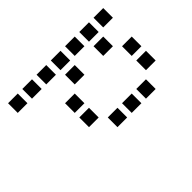

<svg xmlns="http://www.w3.org/2000/svg" viewBox="-177 -627 953 953"><g transform="rotate(45 300.0 -150.0)"><path d="M17 -484Q16 -484 16 -484Q16 -484 16 -483V-417Q16 -416 16 -416Q16 -416 17 -416H83Q84 -416 84 -416Q84 -416 84 -417V-483Q84 -484 84 -484Q84 -484 83 -484ZM217 -484Q216 -484 216 -484Q216 -484 216 -483V-417Q216 -416 216 -416Q216 -416 217 -416H283Q284 -416 284 -416Q284 -416 284 -417V-483Q284 -484 284 -484Q284 -484 283 -484ZM317 -484Q316 -484 316 -484Q316 -484 316 -483V-417Q316 -416 316 -416Q316 -416 317 -416H383Q384 -416 384 -416Q384 -416 384 -417V-483Q384 -484 384 -484Q384 -484 383 -484ZM17 -384Q16 -384 16 -384Q16 -384 16 -383V-317Q16 -316 16 -316Q16 -316 17 -316H83Q84 -316 84 -316Q84 -316 84 -317V-383Q84 -384 84 -384Q84 -384 83 -384ZM117 -384Q116 -384 116 -384Q116 -384 116 -383V-317Q116 -316 116 -316Q116 -316 117 -316H183Q184 -316 184 -316Q184 -316 184 -317V-383Q184 -384 184 -384Q184 -384 183 -384ZM417 -384Q416 -384 416 -384Q416 -384 416 -383V-317Q416 -316 416 -316Q416 -316 417 -316H483Q484 -316 484 -316Q484 -316 484 -317V-383Q484 -384 484 -384Q484 -384 483 -384ZM17 -284Q16 -284 16 -284Q16 -284 16 -283V-217Q16 -216 16 -216Q16 -216 17 -216H83Q84 -216 84 -216Q84 -216 84 -217V-283Q84 -284 84 -284Q84 -284 83 -284ZM417 -284Q416 -284 416 -284Q416 -284 416 -283V-217Q416 -216 416 -216Q416 -216 417 -216H483Q484 -216 484 -216Q484 -216 484 -217V-283Q484 -284 484 -284Q484 -284 483 -284ZM17 -184Q16 -184 16 -184Q16 -184 16 -183V-117Q16 -116 16 -116Q16 -116 17 -116H83Q84 -116 84 -116Q84 -116 84 -117V-183Q84 -184 84 -184Q84 -184 83 -184ZM117 -184Q116 -184 116 -184Q116 -184 116 -183V-117Q116 -116 116 -116Q116 -116 117 -116H183Q184 -116 184 -116Q184 -116 184 -117V-183Q184 -184 184 -184Q184 -184 183 -184ZM417 -184Q416 -184 416 -184Q416 -184 416 -183V-117Q416 -116 416 -116Q416 -116 417 -116H483Q484 -116 484 -116Q484 -116 484 -117V-183Q484 -184 484 -184Q484 -184 483 -184ZM17 -84Q16 -84 16 -84Q16 -84 16 -83V-17Q16 -16 16 -16Q16 -16 17 -16H83Q84 -16 84 -16Q84 -16 84 -17V-83Q84 -84 84 -84Q84 -84 83 -84ZM217 -84Q216 -84 216 -84Q216 -84 216 -83V-17Q216 -16 216 -16Q216 -16 217 -16H283Q284 -16 284 -16Q284 -16 284 -17V-83Q284 -84 284 -84Q284 -84 283 -84ZM317 -84Q316 -84 316 -84Q316 -84 316 -83V-17Q316 -16 316 -16Q316 -16 317 -16H383Q384 -16 384 -16Q384 -16 384 -17V-83Q384 -84 384 -84Q384 -84 383 -84ZM17 16Q16 16 16 16Q16 16 16 17V83Q16 84 16 84Q16 84 17 84H83Q84 84 84 84Q84 84 84 83V17Q84 16 84 16Q84 16 83 16ZM17 116Q16 116 16 116Q16 116 16 117V183Q16 184 16 184Q16 184 17 184H83Q84 184 84 184Q84 184 84 183V117Q84 116 84 116Q84 116 83 116Z"/></g></svg>

Font: Doto Black SemiBold
Style: Regular
Weight: 600
Monospace: yes
Version: Version 1.000